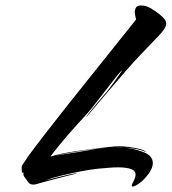

<svg xmlns="http://www.w3.org/2000/svg" viewBox="-20 -663 627 701"><path d="M465 18Q461 18 461 14Q461 10 467 0Q475 -16 475 -25Q475 -40 458 -46Q441 -52 411 -52Q396 -52 377.5 -50.5Q359 -49 337 -47Q309 -44 273 -37Q237 -30 202.5 -21.5Q168 -13 144 -4Q156 -7 176 -12Q196 -17 216.5 -22Q237 -27 249 -29Q254 -30 257.5 -30Q261 -30 259 -29Q249 -27 226 -21Q203 -15 178 -8.5Q153 -2 134.5 3Q116 8 114 9Q110 10 107 10.5Q104 11 102 11Q88 11 81.5 0.5Q75 -10 70 -16Q64 -22 66 -33Q62 -33 60 -32Q60 -36 59.5 -41Q59 -46 59 -50Q59 -59 62 -61Q83 -94 107 -125Q131 -156 157 -190Q231 -285 315.5 -390Q400 -495 477 -592Q476 -597 474 -604.5Q472 -612 472 -619Q472 -629 477 -636Q482 -643 495 -643Q506 -643 518 -639Q530 -634 546 -623Q562 -612 574.5 -600Q587 -588 587 -577Q587 -561 559.5 -532.5Q532 -504 493 -463Q469 -438 438 -402.5Q407 -367 376.5 -331Q346 -295 323.5 -268.5Q301 -242 295 -235Q296 -239 307.5 -253.5Q319 -268 334.5 -286.5Q350 -305 362 -319Q367 -324 377 -337Q387 -350 398 -365.5Q409 -381 417 -392.5Q425 -404 425 -406Q425 -406 423.5 -405Q422 -404 418 -399Q413 -394 397.5 -374Q382 -354 362.5 -329Q343 -304 325.5 -281.5Q308 -259 298 -248Q257 -204 222 -163.5Q187 -123 164 -91Q165 -91 166 -91.5Q167 -92 168 -92Q177 -96 201 -101Q225 -106 257 -111Q289 -116 321 -120Q353 -124 378.5 -126.5Q404 -129 415 -129Q430 -129 450 -126.5Q470 -124 488.5 -119.5Q507 -115 515 -107Q497 -115 476.5 -119Q456 -123 433 -124Q468 -121 500 -109Q521 -102 529.5 -91Q538 -80 538 -68Q538 -52 526.5 -34.5Q515 -17 499 -2Q495 2 483 10Q471 18 465 18ZM178 -94Q193 -97 217 -100.5Q241 -104 265.5 -108Q290 -112 305 -115Q328 -120 362 -123Q396 -126 431 -124Q425 -125 419 -125Q413 -125 406 -125Q370 -125 320 -119Q310 -118 284 -113.5Q258 -109 228.5 -104Q199 -99 178 -94Z"/></svg>

Font: Smooch
Style: Regular
Weight: 400
Designer: Robert E. Leuschke
Foundry: Robert E. Leuschke
Version: Version 1.010; ttfautohint (v1.8.3)